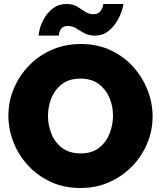

<svg xmlns="http://www.w3.org/2000/svg" viewBox="-20 -934 805 960"><path d="M381 6Q300 6 234 -24.5Q168 -55 120.5 -106.5Q73 -158 47.5 -222.5Q22 -287 22 -356Q22 -427 49 -491Q76 -555 124.5 -605.5Q173 -656 239.5 -685Q306 -714 385 -714Q466 -714 532 -683.5Q598 -653 645 -601Q692 -549 717.5 -484.5Q743 -420 743 -352Q743 -282 716.5 -218Q690 -154 641.5 -103.5Q593 -53 527 -23.5Q461 6 381 6ZM220 -354Q220 -307 237.5 -264Q255 -221 291.5 -194Q328 -167 383 -167Q440 -167 475.5 -195Q511 -223 528 -266.5Q545 -310 545 -356Q545 -404 527 -446Q509 -488 473 -514.5Q437 -541 382 -541Q326 -541 290 -513.5Q254 -486 237 -443.5Q220 -401 220 -354ZM454 -756Q424 -756 402 -768Q380 -780 361.5 -792Q343 -804 320 -804Q298 -804 288 -792.5Q278 -781 276 -769Q274 -757 274 -756H173Q173 -769 180.5 -795Q188 -821 205 -848.5Q222 -876 248.5 -895Q275 -914 312 -914Q345 -914 366 -901Q387 -888 405.5 -875.5Q424 -863 447 -863Q469 -863 479.5 -875Q490 -887 493.5 -900Q497 -913 497 -914H597Q597 -905 589 -880Q581 -855 564 -826.5Q547 -798 520 -777Q493 -756 454 -756Z"/></svg>

Font: Raleway Black
Style: Regular
Weight: 900
Designer: Matt McInerney, Pablo Impallari, Rodrigo Fuenzalida
Foundry: Matt McInerney, Pablo Impallari, Rodrigo Fuenzalida
Version: Version 4.026